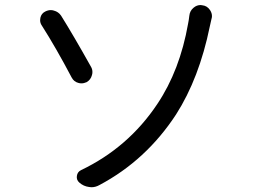

<svg xmlns="http://www.w3.org/2000/svg" viewBox="-20 -745 1040 778"><path d="M382.8 4.9Q367.2 13.7 350.6 13.7Q345.7 13.7 340.8 12.7Q318.4 9.8 301.8 -4.9Q289.1 -15.6 291.5 -32.2Q293.9 -48.8 308.6 -55.7Q500 -147.5 617.2 -323.2Q709 -460 742.2 -649.4Q745.1 -663.1 747.1 -680.7Q749 -701.2 764.6 -713.9Q777.3 -724.6 793 -724.6Q796.9 -724.6 799.8 -723.6Q819.3 -721.7 831.1 -704.1Q838.9 -692.4 838.9 -679.7Q838.9 -673.8 836.9 -668Q834 -654.3 830.1 -637.7Q787.1 -427.7 693.4 -281.2Q572.3 -95.7 382.8 4.9ZM149.4 -641.6Q142.6 -651.4 142.6 -663.1Q142.6 -668 143.6 -672.9Q147.5 -690.4 163.1 -698.2Q174.8 -704.1 185.5 -704.1Q192.4 -704.1 198.2 -702.1Q216.8 -697.3 227.5 -681.6Q276.4 -603.5 348.6 -474.6Q354.5 -464.8 354.5 -453.1Q354.5 -446.3 352.5 -440.4Q347.7 -421.9 331.1 -412.1Q320.3 -407.2 309.6 -407.2Q303.7 -407.2 296.9 -409.2Q279.3 -414.1 270.5 -430.7Q206.1 -552.7 149.4 -641.6Z"/></svg>

Font: Gen Jyuu GothicX Regular
Style: Regular
Weight: 400
Designer: [Source Han Sans]
Ryoko NISHIZUKA  (kana & ideographs); Paul D. Hunt (Latin, Greek & Cyrillic); Wenlong ZHANG  (bopomofo
Version: Version 1.002.20150607